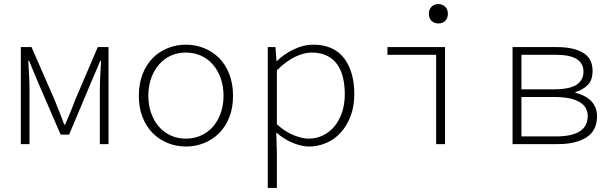

<svg xmlns="http://www.w3.org/2000/svg" viewBox="-20 -713 3040 950"><path d="M83 0V-480H136L250 -219Q262 -188 274.5 -157.5Q287 -127 298 -96H302Q315 -127 328 -157.5Q341 -188 352 -219L464 -480H517V0H474V-272Q474 -300 476 -338.5Q478 -377 480 -412H476Q465 -386 454.5 -361Q444 -336 433 -311L322 -47H280L166 -311Q155 -336 145 -361Q135 -386 124 -412H120Q122 -377 124 -338.5Q126 -300 126 -272V0Z M900 12Q853 12 810.5 -5Q768 -22 736 -54Q704 -86 685.5 -132.5Q667 -179 667 -239Q667 -299 685.5 -346.5Q704 -394 736 -426Q768 -458 810.5 -475Q853 -492 900 -492Q947 -492 989.5 -475Q1032 -458 1064 -426Q1096 -394 1114.5 -346.5Q1133 -299 1133 -239Q1133 -179 1114.5 -132.5Q1096 -86 1064 -54Q1032 -22 989.5 -5Q947 12 900 12ZM900 -27Q940 -27 974.5 -42.5Q1009 -58 1033.5 -86Q1058 -114 1072 -153Q1086 -192 1086 -239Q1086 -287 1072 -326Q1058 -365 1033.5 -393.5Q1009 -422 974.5 -437.5Q940 -453 900 -453Q859 -453 825 -437.5Q791 -422 766.5 -393.5Q742 -365 728 -326Q714 -287 714 -239Q714 -192 728 -153Q742 -114 766.5 -86Q791 -58 825 -42.5Q859 -27 900 -27Z M1305 217V-480H1343L1348 -411H1350Q1386 -446 1434 -469Q1482 -492 1529 -492Q1631 -492 1682 -425.5Q1733 -359 1733 -247Q1733 -186 1714.5 -138Q1696 -90 1665.5 -56.5Q1635 -23 1594 -5.5Q1553 12 1508 12Q1473 12 1429 -6Q1385 -24 1349 -56H1347L1350 42V217ZM1506 -27Q1545 -27 1578 -43Q1611 -59 1635 -88Q1659 -117 1672.5 -157.5Q1686 -198 1686 -247Q1686 -291 1677 -329Q1668 -367 1648.5 -394.5Q1629 -422 1597.5 -437.5Q1566 -453 1522 -453Q1484 -453 1439.5 -431.5Q1395 -410 1350 -365V-98Q1392 -60 1434.5 -43.5Q1477 -27 1506 -27Z M2138 0V-442H1897V-480H2182V0ZM2149 -597Q2129 -597 2115.5 -609.5Q2102 -622 2102 -645Q2102 -667 2115.5 -680Q2129 -693 2149 -693Q2169 -693 2182.5 -680Q2196 -667 2196 -645Q2196 -622 2182.5 -609.5Q2169 -597 2149 -597Z M2516 0V-480H2736Q2818 -480 2865 -452Q2912 -424 2912 -362Q2912 -316 2887.5 -292Q2863 -268 2827 -257V-254Q2847 -249 2866.5 -240Q2886 -231 2901 -217Q2916 -203 2925 -183.5Q2934 -164 2934 -137Q2934 -67 2882 -33.5Q2830 0 2741 0ZM2560 -271H2718Q2799 -271 2833 -294Q2867 -317 2867 -358Q2867 -399 2834 -420.5Q2801 -442 2727 -442H2560ZM2560 -38H2731Q2888 -38 2888 -139Q2888 -185 2846 -209Q2804 -233 2724 -233H2560Z"/></svg>

Font: Source Code Pro Light
Style: Regular
Weight: 300
Monospace: yes
Designer: Paul D. Hunt, Teo Tuominen
Foundry: Adobe Systems Incorporated
Version: Version 2.030;PS 1.000;hotconv 16.6.51;makeotf.lib2.5.65220